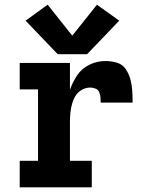

<svg xmlns="http://www.w3.org/2000/svg" viewBox="-20 -798 616 818"><path d="M64 0H371V-113H278V-281Q278 -300 280 -318.5Q282 -337 287 -355.5Q292 -374 302 -390Q312 -406 329 -415.5Q346 -425 365 -425Q376 -425 387 -420.5Q398 -416 402.5 -405.5Q407 -395 408 -383.5Q409 -372 409 -361H545Q545 -385 543.5 -410Q542 -435 536 -458.5Q530 -482 516 -503Q502 -524 478 -531Q454 -538 429 -538Q394 -538 361.5 -522.5Q329 -507 309 -477.5Q289 -448 278 -415V-530H64V-417H142V-113H64ZM226 -567H351L488 -710L393 -778L288 -646L183 -778L89 -710Z"/></svg>

Font: Iosevka Sparkle Extrabold
Style: Regular
Weight: 800
Designer: Belleve Invis
Foundry: Belleve Invis
Version: Version 4.5.0; ttfautohint (v1.8.3)